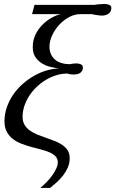

<svg xmlns="http://www.w3.org/2000/svg" viewBox="-20 -740 576 959"><path d="M452.1 -715.8Q455.6 -716.3 462.4 -717.3Q469.2 -718.3 476.8 -718.8Q484.4 -719.2 491.5 -719.7Q498.5 -720.2 502.4 -720.2Q516.1 -720.2 526.1 -715.6Q536.1 -710.9 536.1 -699.7Q536.1 -689.5 531.7 -682.1Q527.3 -674.8 520.5 -670.4Q513.7 -666 505.4 -664.1Q497.1 -662.1 489.3 -662.1Q485.4 -662.1 478.5 -662.8Q471.7 -663.6 464.1 -664.6Q456.5 -665.5 449.5 -667Q442.4 -668.5 439 -669.4H381.3Q352.5 -669.4 325 -654.5Q297.4 -639.6 275.6 -616Q253.9 -592.3 240.5 -563.5Q227.1 -534.7 227.1 -506.8Q227.1 -485.4 234.6 -469Q242.2 -452.6 255.6 -441.7Q269 -430.7 287.8 -425Q306.6 -419.4 329.6 -419.4Q336.4 -420.9 344.5 -422.1Q352.5 -423.3 360.4 -423.3Q374 -423.3 384 -418.7Q394 -414.1 394 -402.8Q394 -392.1 389.6 -385.3Q385.3 -378.4 378.4 -374.5Q371.6 -370.6 363.3 -369.1Q355 -367.7 347.2 -367.7Q339.4 -367.7 331.5 -368.9Q323.7 -370.1 316.4 -372.6Q288.1 -372.6 260.5 -364Q232.9 -355.5 208 -340.3Q183.1 -325.2 161.9 -304.7Q140.6 -284.2 125.2 -260Q109.9 -235.8 101.3 -209.5Q92.8 -183.1 92.8 -156.2Q92.8 -132.8 102.8 -116.2Q112.8 -99.6 129.4 -87.9Q146 -76.2 167.2 -67.6Q188.5 -59.1 210.4 -51.5Q232.4 -43.9 253.7 -35.6Q274.9 -27.3 291.5 -15.9Q308.1 -4.4 318.1 11.2Q328.1 26.9 328.1 49.8Q328.1 74.2 319.1 95.5Q310.1 116.7 295.9 135.3Q281.7 153.8 264.2 169.7Q246.6 185.5 230 198.7H181.2Q197.3 185.5 213.1 169.2Q229 152.8 241.2 135.7Q253.4 118.7 261 101.8Q268.6 85 268.6 70.3Q268.6 52.2 257.1 40.5Q245.6 28.8 227.1 20.8Q208.5 12.7 184.6 6.6Q160.6 0.5 135.5 -6.3Q110.4 -13.2 86.4 -22.5Q62.5 -31.7 43.9 -46.1Q25.4 -60.5 13.9 -81.8Q2.4 -103 2.4 -133.8Q2.4 -170.4 14.2 -204.3Q25.9 -238.3 46.1 -267.6Q66.4 -296.9 93.5 -320.8Q120.6 -344.7 150.9 -361.8Q181.2 -378.9 213.1 -388.2Q245.1 -397.5 274.9 -397.9Q258.8 -399.9 236.3 -404.8Q213.9 -409.7 193.1 -421.4Q172.4 -433.1 158 -453.1Q143.6 -473.1 143.6 -504.9Q143.6 -537.6 156.2 -564.9Q168.9 -592.3 189.2 -613.5Q209.5 -634.8 234.1 -649.2Q258.8 -663.6 283.2 -669.4H140.1L152.3 -715.8Z"/></svg>

Font: Arian AMU Serif
Style: Italic
Weight: 400
Italic angle: -15°
Designer: Ruben Hakobyan (Tarumian)
Foundry: Ruben Hakobyan (Tarumian)
Version: Version 1.002